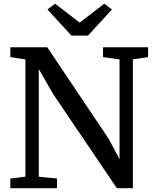

<svg xmlns="http://www.w3.org/2000/svg" viewBox="-20 -992 816 1012"><path d="M34.5 0V-51L114 -61V-679Q101 -681 87.5 -683Q74 -685 61 -687Q48 -689 34.5 -691V-743H229L553 -260L610 -153V-679L523 -691V-743H760.5V-691L680.5 -679V0H596L261 -495L184.5 -627.5V-60.5L280.5 -51V0ZM356.5 -804.5 230 -942 270.5 -972.5 400 -873 530 -972.5 570 -942 444 -804.5Z"/></svg>

Font: Merriweather Medium
Style: Regular
Weight: 500
Version: Version 2.100